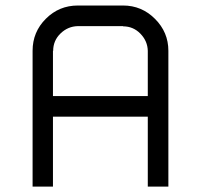

<svg xmlns="http://www.w3.org/2000/svg" viewBox="-20 -687 743 707"><path d="M524.2 0V-257.5H175V0H100V-500Q100 -569.2 148.8 -617.9Q197.5 -666.7 266.7 -666.7H433.3Q501.7 -666.7 550.8 -617.5Q600 -568.3 600 -500V0ZM175 -333.3H524.2V-500Q523.3 -535.8 497.1 -562.9Q470.8 -590 433.3 -590V-590.8H266.7Q230 -590 202.9 -563.8Q175.8 -537.5 175.8 -500H175Z"/></svg>

Font: 0xA000-Squarish
Style: Squareish
Weight: 400
Version: Version 0.1